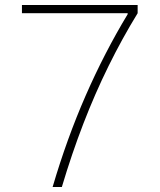

<svg xmlns="http://www.w3.org/2000/svg" viewBox="-20 -750 640 770"><path d="M191 0Q248 -194 323.5 -366.5Q399 -539 492 -693V-697H68V-730H532V-697Q470 -596 415.5 -485.5Q361 -375 314.5 -254.5Q268 -134 228 0Z"/></svg>

Font: M PLUS Code Latin Expanded ExtraLight
Style: Regular
Weight: 250
Width: 7
Designer: Coji Morishita
Foundry: UNDERFOREST DESIGN
Version: Version 1.002; ttfautohint (v1.8.3)